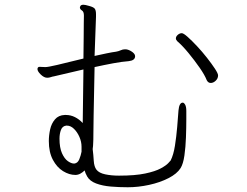

<svg xmlns="http://www.w3.org/2000/svg" viewBox="-20 -770 1040 810"><path d="M766 -266Q766 -232 764.5 -190.5Q763 -149 758 -114Q753 -79 742 -61Q727 -37 691 -18.5Q655 0 609 10Q563 20 519 20Q482 20 447 17Q412 14 385.5 4Q359 -6 348 -25Q344 -32 341 -39Q338 -46 337 -51Q329 -43 319 -37.5Q309 -32 298 -32Q272 -32 246 -48Q220 -64 203 -96Q186 -128 186 -175Q186 -199 191.5 -224Q197 -249 212 -266.5Q227 -284 253 -285H258Q278 -285 296 -276Q314 -267 329 -251L332 -477L208 -448Q201 -447 194 -444.5Q187 -442 179 -442Q166 -442 152 -455.5Q138 -469 138 -479Q138 -484 142 -487Q143 -488 148 -488Q153 -488 159 -487.5Q165 -487 172 -487Q182 -487 221 -496Q260 -505 332 -523Q333 -571 333 -610.5Q333 -650 333.5 -675.5Q334 -701 334 -704Q334 -721 325.5 -726Q317 -731 317 -739Q317 -740 317.5 -740.5Q318 -741 318 -742Q320 -750 332 -750Q339 -750 356 -745Q375 -740 380 -733Q385 -726 385 -710V-699L379 -534Q406 -540 430 -545Q454 -550 470 -552Q481 -554 489.5 -558Q498 -562 507 -562H511Q522 -561 534 -553.5Q546 -546 549 -538Q550 -536 550 -533Q550 -515 523 -512Q495 -510 457.5 -503Q420 -496 379 -487L375 -284Q374 -240 374 -208Q374 -176 373 -164Q373 -160 372.5 -154Q372 -148 371 -141Q374 -117 375.5 -92Q377 -67 387 -54Q398 -40 424 -34.5Q450 -29 482 -29Q550 -29 592.5 -38Q635 -47 658 -59.5Q681 -72 690 -82Q699 -92 700 -93Q712 -117 718 -155Q724 -193 727.5 -234Q731 -275 733 -304Q736 -337 751 -337Q756 -337 761 -328.5Q766 -320 766 -302ZM869 -420Q858 -420 852 -432Q844 -453 822.5 -484Q801 -515 775.5 -546Q750 -577 728 -596Q722 -602 722 -608Q722 -616 730 -623Q738 -630 747 -630Q754 -630 771.5 -614.5Q789 -599 811 -575.5Q833 -552 853 -526.5Q873 -501 886.5 -480.5Q900 -460 900 -452Q900 -439 890 -429.5Q880 -420 869 -420ZM294 -80Q308 -82 314.5 -98Q321 -114 324 -130V-151Q324 -172 315 -192.5Q306 -213 292 -226.5Q278 -240 263 -240H259Q243 -238 237 -221.5Q231 -205 231 -185Q231 -147 241.5 -123.5Q252 -100 266.5 -90Q281 -80 292 -80Z"/></svg>

Font: Moon Stars Kai T Light
Style: Regular
Weight: 300
Designer: GuiWonder
Version: Version 1.101